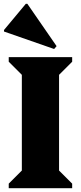

<svg xmlns="http://www.w3.org/2000/svg" viewBox="-20 -991 426 1011"><path d="M26 0V-24L95 -93V-597L26 -666V-690H360V-666L291 -597V-93L360 -24V0ZM265 -733 1 -825V-833L116 -971H124L278 -748Z"/></svg>

Font: Platypi ExtraBold
Style: Regular
Weight: 800
Designer: David Sargent
Foundry: Bolt Cutter Type
Version: Version 1.200; ttfautohint (v1.8.4.7-5d5b)